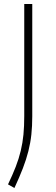

<svg xmlns="http://www.w3.org/2000/svg" viewBox="-20 -760 277 958"><path d="M20 160Q43 112 58.5 72Q74 32 83.5 -7.5Q93 -47 97 -88.5Q101 -130 101 -181V-740H141V-180Q141 -131 136.5 -89Q132 -47 121.5 -5.5Q111 36 94 80Q77 124 52 178Z"/></svg>

Font: Encode Sans Normal
Style: Thin
Weight: 100
Designer: Pablo Impallari, Andres Torresi
Foundry: Pablo Impallari, Andres Torresi
Version: Version 1.000; ttfautohint (v1.00) -l 8 -r 50 -G 200 -x 14 -